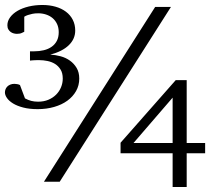

<svg xmlns="http://www.w3.org/2000/svg" viewBox="-29 -726 840 767"><path d="M660.6 -335.9 504.4 -154.8H660.6ZM209.5 0H146.5L590.8 -698.2H653.8ZM287.6 -412.1Q287.6 -384.8 274.9 -362.3Q262.2 -339.8 240 -323.7Q217.8 -307.6 187.3 -298.8Q156.7 -290 121.6 -290Q88.4 -290 64 -296.4Q39.6 -302.7 23.2 -312.7Q6.8 -322.8 -1.2 -334.5Q-9.3 -346.2 -9.3 -356.9Q-9.3 -362.8 -7.1 -368.9Q-4.9 -375 -0.2 -379.9Q4.4 -384.8 11.7 -387.9Q19 -391.1 28.8 -391.1Q32.7 -391.1 39.8 -389.9Q46.9 -388.7 50.8 -386.2L70.8 -333Q83.5 -326.2 95.7 -323Q107.9 -319.8 123.5 -319.8Q146 -319.8 164.1 -327.4Q182.1 -335 195.1 -347.9Q208 -360.8 214.8 -377.4Q221.7 -394 221.7 -412.1Q221.7 -434.1 212.9 -448.2Q204.1 -462.4 190.7 -470.7Q177.2 -479 160.4 -482.4Q143.6 -485.8 127.4 -485.8Q118.7 -485.8 112.1 -485.6Q105.5 -485.4 100.6 -484.9Q95.2 -484.4 90.8 -483.9V-521H107.4Q127.9 -521 146 -525.4Q164.1 -529.8 177.2 -539.1Q190.4 -548.3 198 -562.7Q205.6 -577.1 205.6 -597.2Q205.6 -615.7 199 -629.9Q192.4 -644 181.2 -653.6Q169.9 -663.1 155 -668Q140.1 -672.9 123.5 -672.9Q110.4 -672.9 100.1 -670.7Q89.8 -668.5 82.5 -666Q73.7 -663.1 67.9 -659.2V-599.1Q65.9 -598.1 58.3 -594.5Q50.8 -590.8 38.6 -590.8Q32.7 -590.8 26.1 -592.5Q19.5 -594.2 13.9 -598.1Q8.3 -602.1 4.4 -608.6Q0.5 -615.2 0.5 -625Q0.5 -642.1 11.5 -657Q22.5 -671.9 41.3 -682.9Q60.1 -693.8 85.7 -700Q111.3 -706.1 140.6 -706.1Q168.9 -706.1 192.9 -699.2Q216.8 -692.4 234.4 -679.2Q252 -666 261.7 -647Q271.5 -627.9 271.5 -604Q271.5 -570.3 245.8 -545.4Q220.2 -520.5 171.9 -507.8Q192.4 -506.8 213.1 -501.2Q233.9 -495.6 250.2 -483.9Q266.6 -472.2 277.1 -454.6Q287.6 -437 287.6 -412.1ZM716.8 -113.8V21H660.6V-113.8H452.6V-155.8L672.9 -405.8H716.8V-154.8H790.5V-113.8Z"/></svg>

Font: BabelStone Ogham Fixed
Style: Regular
Weight: 400
Monospace: yes
Designer: Andrew West
Foundry: BabelStone
Version: Version 2.02 March 14, 2022